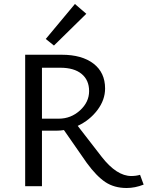

<svg xmlns="http://www.w3.org/2000/svg" viewBox="-20 -932 739 961"><path d="M412 -863 250 -704 209 -737 355 -912ZM681 -57 699 -8Q656 9 614 9Q552 9 507.5 -20.5Q463 -50 414 -117L300 -281Q282 -278 264 -278H190V0H106V-658H289Q390 -658 448 -613.5Q506 -569 506 -489Q506 -432 467.5 -381Q429 -330 369 -302L489 -147Q564 -51 637 -51Q661 -51 681 -57ZM190 -338H274Q335 -338 380.5 -379.5Q426 -421 426 -476Q426 -531 388.5 -562Q351 -593 282 -593H190Z"/></svg>

Font: EauTestText Medium
Style: Regular
Weight: 500
Designer: Christian Thalmann (Catharsis Fonts)
Version: Version 0.001;PS 000.001;hotconv 1.0.88;makeotf.lib2.5.64775